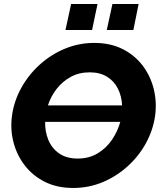

<svg xmlns="http://www.w3.org/2000/svg" viewBox="-20 -927 798 953"><path d="M343 6Q263 6 202.5 -24.5Q142 -55 102.5 -106.5Q63 -158 46.5 -222.5Q30 -287 40 -356Q50 -426 85.5 -490.5Q121 -555 176.5 -605.5Q232 -656 301.5 -685Q371 -714 448 -714Q528 -714 588.5 -683.5Q649 -653 688 -601.5Q727 -550 743 -485.5Q759 -421 750 -353Q740 -282 705 -217.5Q670 -153 614.5 -102.5Q559 -52 490 -23Q421 6 343 6ZM425 -568Q372 -568 330.5 -545Q289 -522 260.5 -485Q232 -448 218 -404H586Q584 -449 565.5 -486.5Q547 -524 511.5 -546Q476 -568 425 -568ZM366 -140Q422 -140 465 -166Q508 -192 536 -233.5Q564 -275 577 -322H204Q203 -274 220 -232.5Q237 -191 273.5 -165.5Q310 -140 366 -140ZM305 -778 333 -907H464L437 -778ZM510 -778 538 -907H668L642 -778Z"/></svg>

Font: Raleway ExtraBold
Style: Italic
Weight: 800
Italic angle: -12°
Designer: Matt McInerney, Pablo Impallari, Rodrigo Fuenzalida
Foundry: Matt McInerney, Pablo Impallari, Rodrigo Fuenzalida
Version: Version 4.026